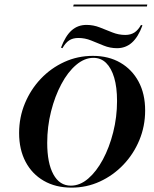

<svg xmlns="http://www.w3.org/2000/svg" viewBox="-20 -834 696 865"><path d="M302.4 11.3Q230.6 11.3 177.4 -19.4Q124.2 -50 95.2 -105.2Q66.1 -160.5 66.1 -234.7Q66.1 -305.6 92.3 -368.5Q118.5 -431.5 164.1 -479.4Q209.7 -527.4 269.8 -554.8Q329.8 -582.3 398.4 -582.3Q469.4 -582.3 522.2 -551.6Q575 -521 604.4 -466.1Q633.9 -411.3 633.9 -336.3Q633.9 -265.3 607.7 -202.4Q581.5 -139.5 535.5 -91.5Q489.5 -43.5 429.8 -16.1Q370.2 11.3 302.4 11.3ZM299.2 2.4Q340.3 2.4 377.4 -29.4Q414.5 -61.3 443.5 -115.3Q472.6 -169.4 489.9 -237.9Q507.3 -306.5 507.3 -379Q507.3 -441.1 494.4 -484.3Q481.5 -527.4 458.1 -550.4Q434.7 -573.4 400.8 -573.4Q360.5 -573.4 323 -541.5Q285.5 -509.7 256.5 -455.2Q227.4 -400.8 210.1 -332.3Q192.7 -263.7 192.7 -190.3Q192.7 -99.2 220.6 -48.4Q248.4 2.4 299.2 2.4ZM254.8 -619.4Q275 -672.6 302.8 -697.2Q330.6 -721.8 369.4 -721.8Q400.8 -721.8 429.4 -710.5Q458.1 -699.2 486.3 -687.9Q514.5 -676.6 544.4 -676.6Q568.5 -676.6 585.5 -687.5Q602.4 -698.4 615.3 -721.8L621.8 -719.4Q602.4 -666.9 574.2 -641.9Q546 -616.9 507.3 -616.9Q475.8 -616.9 447.2 -628.6Q418.5 -640.3 390.7 -651.6Q362.9 -662.9 333.1 -662.9Q308.1 -662.9 291.5 -652Q275 -641.1 261.3 -616.9ZM309.7 -804.8 312.1 -813.7H643.5L641.9 -804.8Z"/></svg>

Font: Playfair 144pt
Style: Bold Italic
Weight: 700
Italic angle: -15.6°
Designer: Claus Eggers Sørensen
Foundry: Claus Eggers Sørensen
Version: Version 2.203